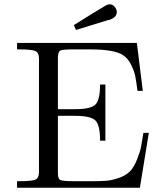

<svg xmlns="http://www.w3.org/2000/svg" viewBox="-20 -882 776 902"><path d="M60.1 0V-30.8H73.2Q130.4 -30.8 146.7 -38.3Q163.1 -45.9 163.1 -73.2V-606.9Q163.1 -634.8 146 -642.3Q128.9 -649.9 73.2 -649.9H60.1V-680.2H623L650.9 -455.1H626Q620.1 -500 615.5 -523.9Q610.8 -547.9 595.9 -577.9Q581.1 -607.9 558.1 -623Q517.1 -649.9 403.8 -649.9H321.8Q275.9 -649.9 264.4 -645Q252.9 -640.1 252 -613.8V-369.1H332Q407.2 -369.1 428.7 -391.1Q450.2 -413.1 450.2 -484.9H475.1V-221.2H450.2Q450.2 -294.4 428 -316.2Q405.8 -337.9 331.1 -337.9H252V-68.8Q252 -42 263.4 -36.4Q274.9 -30.8 325.2 -30.8H418Q457 -30.8 481.4 -33Q505.9 -35.2 537.4 -45.7Q568.8 -56.2 589.8 -76.2Q608.9 -95.2 623.5 -132.1Q638.2 -168.9 642.1 -189.9Q646 -210.9 653.8 -257.8H679.2L637.2 0ZM327.1 -764.2Q367.2 -789.1 418 -820.8Q466.8 -850.6 476.8 -856.2Q486.8 -861.8 495.1 -861.8Q509.3 -861.8 519 -849.9Q528.8 -837.9 528.8 -825.2Q528.8 -817.4 524.9 -810.3Q521 -803.2 514.9 -799.1Q508.8 -794.9 503.4 -792.5Q498 -790 492.2 -788.1L485.8 -787.1Q343.8 -743.2 336.9 -741.2Z"/></svg>

Font: CMU Serif Upright Italic
Style: UprightItalic
Weight: 500
Version: Version 0.7.0